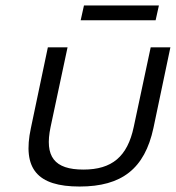

<svg xmlns="http://www.w3.org/2000/svg" viewBox="-20 -673 643 702"><path d="M93 -205C61 -56 116 9 271 9C425 9 509 -56 541 -205L603 -500H531L469 -209C446 -100 389 -53 285 -53C179 -53 142 -100 165 -209L227 -500H155ZM275 -599H549L561 -653H287Z"/></svg>

Font: LT Wave Text Light Italic
Style: Regular
Weight: 300
Designer: Daniel Lyons
Version: Version 2.5 (Glyphs App)